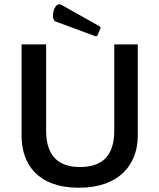

<svg xmlns="http://www.w3.org/2000/svg" viewBox="-20 -868 745 899"><path d="M196 -660H81V-232C81 -101 156 11 349 11C542 11 625 -101 625 -232V-660H515V-256C515 -135 455 -86 355 -86C256 -86 196 -135 196 -256ZM436 -701 451 -737 448 -744 268 -845C264 -847 261 -848 258 -848C240 -848 228 -819 228 -796C228 -782 232 -770 241 -767L428 -698Z"/></svg>

Font: Quattrocento Sans
Style: Bold
Weight: 700
Designer: Pablo Impallari
Foundry: Pablo Impallari, Igino Marini, Brenda Gallo
Version: Version 2.000